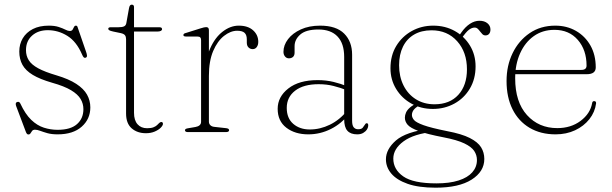

<svg xmlns="http://www.w3.org/2000/svg" viewBox="-20 -582 2696 846"><path d="M190.5 -449Q148 -449 121.2 -425Q94.5 -401 94.5 -361Q94.5 -336 106.8 -316.5Q119 -297 148.5 -281Q178 -265 229 -250Q283 -234 316 -212.5Q349 -191 363.5 -165Q378 -139 378 -109Q378 -57.5 340 -23.8Q302 10 234 10Q207.5 10 189 4.8Q170.5 -0.5 157.2 -5.5Q144 -10.5 134.5 -10.5Q125.5 -10.5 121.5 -5.2Q117.5 0 114.5 5.2Q111.5 10.5 105 10.5Q101.5 10.5 99.2 8.2Q97 6 94.5 0.5L51 -115Q49 -120.5 49.5 -125.5Q50 -130.5 55.5 -132.5Q60.5 -134.5 64.2 -132.2Q68 -130 70 -125Q91.5 -79 117.5 -54Q143.5 -29 173.2 -19.5Q203 -10 234 -10Q291 -10 319.2 -35Q347.5 -60 347.5 -101Q347.5 -125 335.2 -145.8Q323 -166.5 293 -184.5Q263 -202.5 209.5 -217.5Q156 -233 124.5 -252Q93 -271 79 -296.2Q65 -321.5 65 -355Q65 -387.5 80.2 -413.2Q95.5 -439 124.5 -454Q153.5 -469 195 -469Q221 -469 238.5 -463.2Q256 -457.5 267.8 -451.5Q279.5 -445.5 287 -445.5Q296.5 -445.5 300 -451.5Q303.5 -457.5 306.2 -463.2Q309 -469 314.5 -469Q317 -469 319 -467.5Q321 -466 322 -462L359.5 -353Q362.5 -345 363.2 -337.5Q364 -330 357 -327.5Q352 -326 348.5 -329.8Q345 -333.5 341.5 -342Q317 -399 276.8 -424Q236.5 -449 190.5 -449Z M512.5 -436 479 -443Q465.5 -446 461.2 -448.8Q457 -451.5 457 -455Q457 -458.5 459.8 -460.2Q462.5 -462 468 -462H503Q518.5 -462 526.5 -465.8Q534.5 -469.5 536.5 -479.5L548.5 -546Q550 -554.5 553 -558Q556 -561.5 560.5 -561.5Q565.5 -561.5 568 -558.8Q570.5 -556 570.5 -551.5V-85Q570.5 -52 586 -34.5Q601.5 -17 628 -17Q645.5 -17 655.8 -21Q666 -25 671.8 -30.5Q677.5 -36 681.5 -40Q685.5 -44 690.5 -44.5Q694.5 -44.5 696.2 -42.2Q698 -40 698 -36Q697.5 -28.5 688 -19Q678.5 -9.5 661.5 -2.2Q644.5 5 623 5Q585 5 560.2 -16.5Q535.5 -38 535.5 -82V-409.5Q535.5 -420 530.8 -426.5Q526 -433 512.5 -436ZM540.5 -443V-462H681Q688 -462 691 -460Q694 -458 694 -453.5Q694 -448.5 688.5 -445.8Q683 -443 673 -443Z M884.5 -252.5Q884.5 -320 906 -368.5Q927.5 -417 961.5 -443Q995.5 -469 1032 -469Q1072.5 -469 1095.2 -448.5Q1118 -428 1118 -397.5Q1118 -383.5 1111.2 -374.5Q1104.5 -365.5 1093.5 -365.5Q1082.5 -365.5 1075 -373Q1067.5 -380.5 1067.5 -394V-408.5Q1067.5 -428 1057.8 -437.2Q1048 -446.5 1025 -446.5Q996 -446.5 967 -423.8Q938 -401 919.2 -357Q900.5 -313 900.5 -247.5ZM900.5 -449V-324V-46Q900.5 -36.5 907 -30.2Q913.5 -24 924.5 -23L974 -17.5Q981.5 -17 985.5 -14.8Q989.5 -12.5 989.5 -8Q989.5 -4.5 986 -2.2Q982.5 0 976 0H807.5Q801.5 0 798.2 -2.2Q795 -4.5 795 -8Q795 -12 798.8 -14Q802.5 -16 809.5 -17L841.5 -22.5Q853 -24.5 859.5 -30.2Q866 -36 866 -45.5V-405Q866 -413 862.5 -417Q859 -421 850 -421H801Q793.5 -421 790.8 -422.8Q788 -424.5 788 -427.5Q788 -430.5 790.5 -433Q793 -435.5 800 -437L863.5 -457Q872.5 -460 878.5 -461.2Q884.5 -462.5 888.5 -462.5Q894.5 -462.5 897.5 -459.2Q900.5 -456 900.5 -449Z M1496.5 -57V-66V-71V-331Q1496.5 -390.5 1467.2 -421.2Q1438 -452 1383 -452Q1328.5 -452 1303.2 -430Q1278 -408 1278 -378.5V-350Q1278 -337.5 1271 -331.2Q1264 -325 1253 -325Q1242.5 -325 1235.8 -333.2Q1229 -341.5 1229 -353.5Q1229 -383 1249.2 -409.5Q1269.5 -436 1305.8 -452.5Q1342 -469 1390.5 -469Q1461.5 -469 1496.5 -434Q1531.5 -399 1531.5 -341V-50Q1531.5 -29 1538.8 -20.8Q1546 -12.5 1557.5 -12.5Q1572.5 -12.5 1578 -19Q1583.5 -25.5 1587 -31.5Q1589 -34.5 1590.8 -36.8Q1592.5 -39 1596 -39Q1599 -39 1600.8 -36.8Q1602.5 -34.5 1602.5 -30Q1602.5 -20.5 1596.8 -11.5Q1591 -2.5 1580.2 3.8Q1569.5 10 1554 10Q1525 10 1510.8 -5.8Q1496.5 -21.5 1496.5 -57ZM1203.5 -102.5Q1203.5 -155.5 1250.5 -192.2Q1297.5 -229 1379.5 -229Q1417 -229 1449.8 -221Q1482.5 -213 1509 -202L1507 -185Q1480 -195.5 1449.8 -203.2Q1419.5 -211 1384 -211Q1317.5 -211 1280.5 -182.5Q1243.5 -154 1243.5 -106.5Q1243.5 -61 1272.2 -36.2Q1301 -11.5 1345 -11.5Q1390.5 -11.5 1433.5 -32.5Q1476.5 -53.5 1509.5 -94L1518.5 -81Q1485.5 -37.5 1438.2 -13.8Q1391 10 1338.5 10Q1280 10 1241.8 -19.2Q1203.5 -48.5 1203.5 -102.5Z M1951 -4Q1879 -18.5 1846 -30.5Q1813 -42.5 1804 -53.5Q1795 -64.5 1795 -75.5Q1795 -89 1805 -100.5Q1815 -112 1840.5 -124.5L1821.5 -129.5Q1799.5 -119.5 1786.8 -108.5Q1774 -97.5 1769 -86Q1764 -74.5 1764 -63.5Q1764 -46.5 1776.2 -32.2Q1788.5 -18 1825 -4.5Q1861.5 9 1934 23Q1994 34.5 2025.8 49.8Q2057.5 65 2069.5 83.2Q2081.5 101.5 2081.5 123Q2081.5 154 2061 177.2Q2040.5 200.5 2000.8 213.2Q1961 226 1903 226Q1800.5 226 1756.8 195.2Q1713 164.5 1713 117Q1713 74 1758.2 40.8Q1803.5 7.5 1892 -1.5L1877 -15.5Q1768.5 -1.5 1724.5 37Q1680.5 75.5 1680.5 120Q1680.5 154.5 1704.2 182.8Q1728 211 1776.2 228Q1824.5 245 1899.5 245Q2002 245 2058 209.5Q2114 174 2114 118.5Q2114 90 2099.8 67Q2085.5 44 2050 26Q2014.5 8 1951 -4ZM1997 -416.5 2011.5 -409.5Q2033.5 -441.5 2046.5 -451Q2059.5 -460.5 2071 -460.5Q2079.5 -460.5 2085 -455.2Q2090.5 -450 2095.2 -443.5Q2100 -437 2105.5 -431.5Q2111 -426 2119 -426Q2129.5 -426 2135.2 -433Q2141 -440 2141 -452Q2141 -468.5 2127.8 -479.5Q2114.5 -490.5 2092.5 -490.5Q2071 -490.5 2050.5 -477Q2030 -463.5 2012.5 -438.5ZM2075.5 -289.5Q2075.5 -340.5 2050.8 -381.2Q2026 -422 1983.8 -445.5Q1941.5 -469 1889 -469Q1837 -469 1794.2 -445.2Q1751.5 -421.5 1726 -379.5Q1700.5 -337.5 1700.5 -281Q1700.5 -231 1725.5 -190Q1750.5 -149 1792.8 -125.5Q1835 -102 1887.5 -102Q1939 -102 1982 -125.5Q2025 -149 2050.2 -191.5Q2075.5 -234 2075.5 -289.5ZM1881.5 -448.5Q1951.5 -448.5 1994.5 -400.2Q2037.5 -352 2037.5 -276.5Q2037.5 -206 1999.5 -164.2Q1961.5 -122.5 1894.5 -122.5Q1848 -122.5 1812.8 -144.5Q1777.5 -166.5 1758 -205.5Q1738.5 -244.5 1738.5 -294.5Q1738.5 -341.5 1755.5 -376.2Q1772.5 -411 1804.8 -429.8Q1837 -448.5 1881.5 -448.5Z M2605 -285Q2605 -270 2595 -262.5Q2585 -255 2565 -255H2230V-274H2541.5Q2564.5 -274 2564.5 -293Q2564.5 -362 2526 -406.2Q2487.5 -450.5 2423 -450.5Q2371 -450.5 2332.2 -423Q2293.5 -395.5 2271.8 -347.2Q2250 -299 2250 -237Q2250 -132.5 2302 -75Q2354 -17.5 2435.5 -17.5Q2495.5 -17.5 2538 -49.2Q2580.5 -81 2589 -127Q2589.5 -132 2591.8 -134.2Q2594 -136.5 2598 -136.5Q2603 -136.5 2605 -133.5Q2607 -130.5 2606.5 -126.5Q2601.5 -88 2577 -57Q2552.5 -26 2514 -8Q2475.5 10 2428 10Q2362 10 2313.2 -19Q2264.5 -48 2238.2 -100.8Q2212 -153.5 2212 -225Q2212 -293 2238.8 -348Q2265.5 -403 2313.8 -436Q2362 -469 2427 -469Q2477.5 -469 2518 -445.8Q2558.5 -422.5 2581.8 -381.2Q2605 -340 2605 -285Z"/></svg>

Font: Fraunces Thin
Style: Regular
Weight: 250
Version: Version 1.000;[b76b70a41]